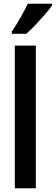

<svg xmlns="http://www.w3.org/2000/svg" viewBox="-20 -1003 297 1023"><path d="M171 0H59V-760H171ZM257 -974Q244 -954 220 -926.5Q196 -899 169.5 -871Q143 -843 120 -823H43V-835Q70 -875 91 -912.5Q112 -950 128 -983H257Z"/></svg>

Font: Noto Sans Khmer UI ExtraCondensed SemiBold
Style: Regular
Weight: 600
Width: 2
Designer: Danh Hong and the Monotype Design Team
Foundry: Monotype Imaging Inc.
Version: Version 2.002; ttfautohint (v1.8.4.7-5d5b)